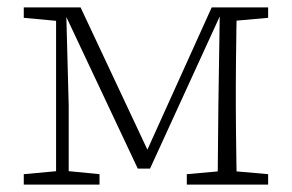

<svg xmlns="http://www.w3.org/2000/svg" viewBox="-20 -497 786 517"><path d="M351 -43 155 -459 146 -458V-477H197L383 -81H371L550 -477H585V-460H575L384 -43ZM566 0 568 -212 572 -477H618Q617 -453 616.5 -415Q616 -377 615.5 -337Q615 -297 615 -265V-212Q615 -180 615.5 -140Q616 -100 616.5 -62.5Q617 -25 618 0ZM44 0V-28L142 -37H156L248 -28V0ZM483 0V-28L584 -37H600L702 -28V0ZM44 -449V-477H151V-440H141ZM131 0V-477H158L165 -212V0ZM590 -440V-477H702V-449L601 -440Z"/></svg>

Font: Source Serif 4 18pt Light
Style: Regular
Weight: 300
Designer: Frank Grießhammer
Foundry: Adobe Systems Incorporated
Version: Version 4.004;hotconv 1.0.116;makeotfexe 2.5.65601